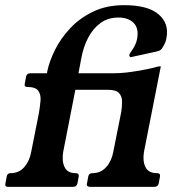

<svg xmlns="http://www.w3.org/2000/svg" viewBox="-42 -724 687 744"><path d="M567 -53Q580 -53 578 -40L573 -13Q570 0 556 0H306Q301 0 297 -3Q293 -6 295 -13L300 -40Q302 -53 316 -53Q349 -53 370 -77Q391 -101 397 -136L428 -291Q431 -311 431 -330.5Q431 -350 419.5 -363Q408 -376 377 -376H250L203 -136Q197 -101 208 -77Q219 -53 251 -53Q265 -53 263 -40L258 -13Q255 0 241 0H-11Q-24 0 -21 -13L-16 -40Q-14 -53 -1 -53Q32 -53 52.5 -77Q73 -101 79 -136L109 -287Q113 -311 115 -334Q117 -357 106.5 -372Q96 -387 64 -387Q51 -387 54 -400L59 -427Q62 -440 75 -440H140L141 -447Q149 -486 171 -530.5Q193 -575 230 -614.5Q267 -654 319 -679Q371 -704 439 -704Q531 -704 572.5 -668.5Q614 -633 603 -577Q602 -569 598.5 -560Q595 -551 588 -540Q585 -534 579.5 -530Q574 -526 563 -524L467 -503Q463 -502 461 -504.5Q459 -507 459 -511Q460 -515 464 -521Q475 -536 481 -548.5Q487 -561 489 -572Q497 -613 476.5 -634.5Q456 -656 417 -656Q376 -656 347 -634.5Q318 -613 299.5 -577.5Q281 -542 273 -498L262 -440H390Q428 -440 464 -445Q500 -450 528 -456Q556 -462 570 -466Q572 -466 574 -466.5Q576 -467 578 -467H580Q581 -467 581 -466.5Q581 -466 581 -466L516 -136Q510 -101 521.5 -77Q533 -53 566 -53Z"/></svg>

Font: Young Serif Light
Style: Italic
Weight: 300
Italic angle: -10.979°
Designer: Bastien Sozeau
Foundry: NBR — Bastien Sozeau
Version: Version 5.001